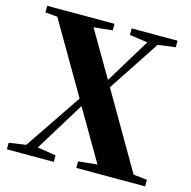

<svg xmlns="http://www.w3.org/2000/svg" viewBox="-109 -854 956 962"><g transform="rotate(15 369.5 -373.5)"><path d="M457 -713 551 -700 409 -467 271 -703 368 -713V-747H19V-713L82 -707L296 -340L98 -47L10 -34V0H253V-34L157 -49L315 -306L468 -44L370 -34V0H727V-34L656 -42L428 -434L604 -701L695 -713V-747H457Z"/></g></svg>

Font: GenKiMin2 TW H
Style: Regular
Weight: 900
Version: Version 2.100;PS 2.1;hotconv 16.6.51;makeotf.lib2.5.65220 DE